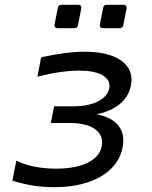

<svg xmlns="http://www.w3.org/2000/svg" viewBox="-20 -778 642 809"><path d="M223.1 -659.2Q215.8 -659.2 212.2 -663.6Q208.5 -668 210 -675.3L223.6 -744.6Q225.6 -757.8 239.3 -757.8H309.1Q322.8 -757.8 322.8 -745.6Q322.8 -743.2 322.3 -741.7L308.6 -672.4Q306.2 -659.2 293 -659.2ZM414.1 -659.2Q406.7 -659.2 403.1 -663.6Q399.4 -668 400.9 -675.3L414.6 -744.6Q416.5 -757.8 430.2 -757.8H500Q513.7 -757.8 513.7 -745.6Q513.7 -743.2 513.2 -741.7L499.5 -672.4Q497.1 -659.2 483.9 -659.2ZM208 10.7Q162.1 10.7 119.4 3.9Q76.7 -2.9 32.2 -16.6L48.8 -101.1Q82.5 -84.5 125.2 -75.9Q168 -67.4 215.8 -67.4Q262.2 -67.4 298.3 -75.2Q334.5 -83 359.4 -97.7Q384.3 -112.3 397.2 -132.6Q410.2 -152.8 410.2 -177.7Q410.2 -214.8 375 -237.3Q339.8 -259.8 271.5 -259.8H194.3L208 -330.1H288.6Q322.3 -330.1 348.6 -335.7Q375 -341.3 393.8 -351.1Q412.6 -360.8 424.1 -374Q435.5 -387.2 439.5 -402.3Q441.4 -408.7 441.4 -416Q441.4 -444.8 408.9 -462.6Q376.5 -480.5 312.5 -480.5Q277.8 -480.5 234.4 -474.4Q190.9 -468.3 137.7 -455.1L153.3 -536.6Q260.7 -560.1 336.9 -560.1Q382.8 -560.1 419.4 -552Q456.1 -543.9 481.4 -528.8Q506.8 -513.7 520.5 -491.7Q534.2 -469.7 534.2 -441.9Q534.2 -431.2 531.7 -417.5Q522 -370.1 484.4 -339.4Q446.8 -308.6 386.7 -296.4Q441.4 -286.1 470.5 -258.1Q499.5 -230 499.5 -185.1Q499.5 -179.2 498.8 -172.9Q498 -166.5 497.1 -159.7Q490.7 -122.1 468.3 -90.6Q445.8 -59.1 408.9 -36.6Q372.1 -14.2 321.5 -1.7Q271 10.7 208 10.7Z"/></svg>

Font: Hack
Style: Italic
Weight: 400
Italic angle: -11°
Monospace: yes
Designer: Christopher Simpkins
Foundry: Christopher Simpkins
Version: Version 2.019; ttfautohint (v1.4.1) -l 4 -r 80 -G 350 -x 0 -